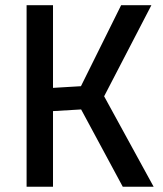

<svg xmlns="http://www.w3.org/2000/svg" viewBox="-20 -707 618 727"><path d="M80.7 0V-687.4H180.7V-374.3L286.5 -380.6L438.7 -687.4H553.3L374.3 -342.4L561.7 0H444.8L287.2 -292.6L180.7 -286.3V0Z"/></svg>

Font: TitilliumWeb ExtraLight
Style: Regular
Weight: 400
Designer: Mohamed Gaber, Accademia di Belle Arti di Urbino and others
Foundry: Kief Type Foundry, Accademia di Belle Arti di Urbino and others
Version: Version 3.000; ttfautohint (v1.8.2)